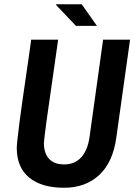

<svg xmlns="http://www.w3.org/2000/svg" viewBox="-20 -873 633 905"><path d="M282 12Q176 12 117.5 -36Q59 -84 59 -176Q59 -186 62.5 -218.5Q66 -251 72 -297.5Q78 -344 85.5 -396.5Q93 -449 100.5 -500Q108 -551 114 -593Q120 -635 123.5 -660.5Q127 -686 127 -686H254Q254 -686 250.5 -661Q247 -636 241 -594.5Q235 -553 228 -503Q221 -453 213.5 -402Q206 -351 200 -307.5Q194 -264 190.5 -234.5Q187 -205 187 -199Q187 -150 211.5 -124Q236 -98 282 -98Q332 -98 362.5 -131Q393 -164 402 -227L466 -686H593L528 -223Q512 -108 447.5 -48Q383 12 282 12ZM338 -751 244 -850 245 -853H365L437 -751Z"/></svg>

Font: Archivo Narrow
Style: Bold Italic
Weight: 700
Italic angle: -8°
Designer: Hector Gatti
Foundry: Omnibus-Type
Version: Version 3.002